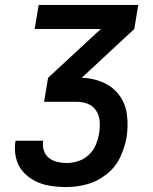

<svg xmlns="http://www.w3.org/2000/svg" viewBox="-20 -755 616 775"><path d="M249 0Q290 0 332 -11.5Q374 -23 410 -51.5Q446 -80 465 -120Q484 -160 491 -201Q498 -246 492.5 -291Q487 -336 461.5 -370.5Q436 -405 395.5 -422.5Q355 -440 310 -441L522 -638L538 -735H136L120 -638H387L174 -441L158 -344H290Q314 -344 335.5 -335.5Q357 -327 369 -307Q381 -287 382.5 -263.5Q384 -240 380 -216Q376 -193 366.5 -170Q357 -147 338 -129.5Q319 -112 295.5 -104.5Q272 -97 249 -97Q229 -97 210.5 -101.5Q192 -106 177.5 -117.5Q163 -129 157 -147.5Q151 -166 154 -185L155 -187H43Q42 -185 42 -183Q37 -150 44.5 -118Q52 -86 72.5 -62.5Q93 -39 121.5 -24.5Q150 -10 182.5 -5Q215 0 249 0Z"/></svg>

Font: Iosevka Sparkle SmBdObl
Style: Regular
Weight: 600
Italic angle: -9°
Designer: Belleve Invis
Foundry: Belleve Invis
Version: Version 4.5.0; ttfautohint (v1.8.3)